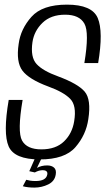

<svg xmlns="http://www.w3.org/2000/svg" viewBox="-20 -700 474 849"><path d="M132 129.5Q117.5 129.5 104.2 128Q91 126.5 81 123.5L96 95Q103 97 113.5 98.8Q124 100.5 137 100.5Q183.5 100.5 189 72Q191 62 185.2 57.2Q179.5 52.5 169.5 52.5Q152 52.5 134 62.5L109.5 57L134.5 0.5H163.5L143.5 42.5Q163 31.5 188.5 31.5Q208 31.5 219 41.2Q230 51 226.5 71.5Q222 101.5 193.2 115.5Q164.5 129.5 132 129.5ZM156 5Q43.5 5 18.2 -52.8Q-7 -110.5 18.5 -258H80Q56 -117.5 77.5 -78.5Q99 -39.5 163 -39.5Q227 -39.5 263.2 -74.8Q299.5 -110 308 -164Q319.5 -233.5 290.2 -263.2Q261 -293 193.5 -317.5Q108.5 -349 79.5 -387.2Q50.5 -425.5 62.5 -505.5Q71 -571.5 119 -625.5Q167 -679.5 276 -679.5Q387 -679.5 412.2 -620.2Q437.5 -561 414 -421H353Q375.5 -556 353.2 -595.5Q331 -635 268 -635Q205 -635 168 -599.2Q131 -563.5 123.5 -513.5Q114 -447 141.8 -416.8Q169.5 -386.5 237.5 -362Q325 -329.5 354.5 -294.8Q384 -260 370.5 -173Q360.5 -103.5 313.5 -49.2Q266.5 5 156 5Z"/></svg>

Font: Anybody Light
Style: Italic
Weight: 300
Italic angle: -10°
Designer: Tyler Finck
Foundry: Etcetera Type Company
Version: Version 1.010; ttfautohint (v1.8.3) -l 8 -r 50 -G 200 -x 14 